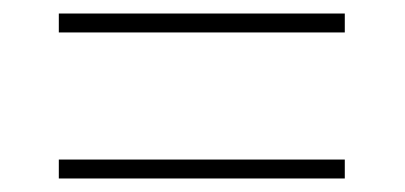

<svg xmlns="http://www.w3.org/2000/svg" viewBox="-20 -499 599 284"><path d="M67 -451V-479H490V-451ZM67 -235V-263H490V-235Z"/></svg>

Font: Noto Serif Khmer Thin
Style: Regular
Weight: 250
Version: Version 2.003